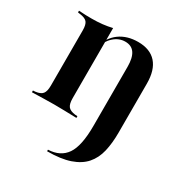

<svg xmlns="http://www.w3.org/2000/svg" viewBox="-148 -543 812 850"><g transform="rotate(30 258.0 -117.5)"><path d="M133.9 -2.4Q107.3 -2.4 81.5 -1.6Q55.6 -0.8 20.2 0V-8.9L32.3 -9.7Q58.1 -12.9 68.1 -25.4Q78.2 -37.9 78.2 -67.7V-208.1H189.5V-67.7Q189.5 -37.9 199.6 -25.4Q209.7 -12.9 235.5 -9.7L247.6 -8.9V0Q212.9 -0.8 187.1 -1.6Q161.3 -2.4 133.9 -2.4ZM78.2 -208.1V-349.2Q78.2 -379 68.1 -391.1Q58.1 -403.2 30.6 -406.5L20.2 -408.1V-416.9Q41.1 -415.3 56.5 -414.9Q71.8 -414.5 86.3 -414.5Q114.5 -414.5 140.3 -417.3Q166.1 -420.2 189.5 -425.8V-416.9V-208.1ZM330.6 -208.1V-308.9Q330.6 -354.8 314.9 -377.8Q299.2 -400.8 266.9 -400.8Q235.5 -400.8 209.7 -378.2Q183.9 -355.6 165.3 -307.3L162.9 -310.5Q183.9 -372.6 222.6 -400.4Q261.3 -428.2 316.9 -428.2Q378.2 -428.2 410.1 -392.3Q441.9 -356.5 441.9 -287.1V-208.1ZM208.9 192.7V184.7Q271 182.3 300.8 138.7Q330.6 95.2 330.6 -6.5V-208.1H441.9V-36.3Q441.9 16.9 431.9 59.7Q421.8 102.4 396 131.9Q370.2 161.3 324.6 177Q279 192.7 208.9 192.7Z"/></g></svg>

Font: Playfair 144pt SemiCondensed
Style: Bold
Weight: 700
Width: 4
Designer: Claus Eggers Sørensen
Foundry: Claus Eggers Sørensen
Version: Version 2.203